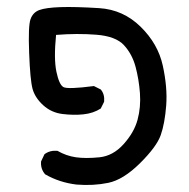

<svg xmlns="http://www.w3.org/2000/svg" viewBox="-20 -392 540 550"><path d="M199.2 136.7Q150.4 130.9 109.4 107.4Q95.7 91.8 97.7 70.3L107.4 49.8Q123 38.1 144.5 40Q169.9 54.7 197.8 58.6Q225.6 62.5 264.6 58.6Q303.7 54.7 334 21Q364.3 -12.7 374 -48.8Q383.8 -85 380.9 -125Q377.9 -165 368.2 -201.2Q358.4 -237.3 335 -262.7Q311.5 -288.1 256.3 -292.5Q201.2 -296.9 140.6 -292Q133.8 -223.6 141.6 -186.5Q149.4 -149.4 161.6 -142.6Q173.8 -135.7 249 -145.5L268.6 -135.7Q280.3 -122.1 278.3 -100.6L268.6 -81.1Q247.1 -67.4 219.2 -64.5Q191.4 -61.5 159.2 -65.4Q127 -69.3 103.5 -90.8Q80.1 -112.3 73.2 -137.7Q66.4 -163.1 63.5 -240.2Q60.5 -317.4 67.4 -336.9Q74.2 -356.4 92.8 -363.3Q111.3 -370.1 153.3 -371.6Q195.3 -373 264.2 -368.7Q333 -364.3 382.8 -315.4Q432.6 -266.6 446.3 -204.1Q460 -141.6 456.1 -89.8Q452.1 -38.1 440.4 -4.9Q428.7 28.3 380.9 75.7Q333 123 290 131.8Q247.1 140.6 199.2 136.7Z"/></svg>

Font: JasonHandwriting1
Style: Regular
Weight: 400
Version: Version 1.48.20